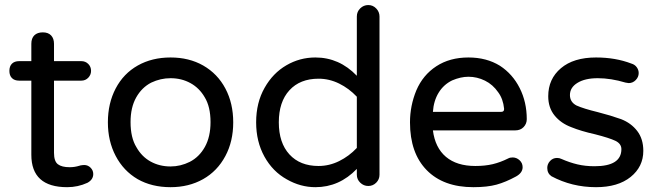

<svg xmlns="http://www.w3.org/2000/svg" viewBox="-20 -739 2638 769"><path d="M353.5 -42Q353.5 -19.5 330.1 -6.8Q292 10.7 249 10.7Q105.5 10.7 105.5 -119.1V-416H56.6Q38.1 -416 27.8 -426.3Q17.6 -436.5 17.6 -455.1Q17.6 -473.6 27.8 -483.9Q38.1 -494.1 56.6 -494.1H105.5V-563.5Q105.5 -585.9 117.7 -597.7Q129.9 -609.4 151.4 -609.4Q172.9 -609.4 184.6 -597.2Q196.3 -585 196.3 -563.5V-494.1H305.7Q322.3 -494.1 333.5 -482.9Q344.7 -471.7 344.7 -455.1Q344.7 -439.5 333.5 -427.7Q322.3 -416 305.7 -416H196.3V-127Q196.3 -92.8 211.9 -81.1Q227.5 -69.3 258.8 -69.3Q279.3 -69.3 297.9 -75.2Q299.8 -75.2 300.8 -76.2Q310.5 -78.1 317.4 -78.1Q332 -78.1 342.8 -67.4Q353.5 -56.6 353.5 -42Z M531.2 -21.5Q474.6 -54.7 443.4 -114.3Q412.1 -173.8 412.1 -249Q412.1 -325.2 443.4 -384.8Q474.6 -444.3 531.7 -476.6Q588.9 -508.8 663.1 -508.8Q737.3 -508.8 793.9 -476.6Q851.6 -443.4 882.8 -384.3Q914.1 -325.2 914.1 -249Q914.1 -172.9 882.8 -114.3Q850.6 -53.7 793.5 -21.5Q736.3 10.7 663.1 10.7Q587.9 10.7 531.2 -21.5ZM740.2 -90.8Q778.3 -110.4 800.8 -150.9Q823.2 -191.4 823.2 -250Q823.2 -311.5 799.8 -349.6Q778.3 -386.7 742.7 -406.2Q707 -425.8 663.1 -425.8Q623 -425.8 585.9 -408.2Q547.9 -388.7 525.4 -348.6Q502.9 -308.6 502.9 -250Q502.9 -187.5 526.4 -149.4Q547.9 -111.3 583.5 -91.8Q619.1 -72.3 663.1 -72.3Q703.1 -72.3 740.2 -90.8Z M1128.9 -20.5Q1072.3 -51.8 1039.1 -111.8Q1005.9 -171.9 1005.9 -249Q1005.9 -328.1 1040 -387.7Q1073.2 -446.3 1127 -477.5Q1180.7 -508.8 1243.2 -508.8Q1338.9 -508.8 1409.2 -435.5V-672.9Q1409.2 -692.4 1422.9 -705.6Q1436.5 -718.8 1455.1 -718.8Q1473.6 -718.8 1486.8 -705.1Q1500 -691.4 1500 -672.9V-39.1Q1500 -20.5 1486.8 -7.3Q1473.6 5.9 1455.1 5.9Q1436.5 5.9 1422.9 -7.3Q1409.2 -20.5 1409.2 -39.1V-62.5Q1338.9 10.7 1243.2 10.7Q1183.6 10.7 1128.9 -20.5ZM1409.2 -146.5V-351.6Q1377.9 -384.8 1338.4 -404.3Q1298.8 -423.8 1255.9 -423.8Q1181.6 -423.8 1139.2 -377.4Q1096.7 -331.1 1096.7 -249Q1096.7 -167 1139.2 -120.6Q1181.6 -74.2 1255.9 -74.2Q1298.8 -74.2 1338.4 -93.8Q1377.9 -113.3 1409.2 -146.5Z M1622.1 -249Q1622.1 -315.4 1647.5 -377Q1673.8 -438.5 1727.5 -473.6Q1781.2 -508.8 1856.4 -508.8Q1928.7 -508.8 1982.4 -475.6Q2033.2 -442.4 2061.5 -386.2Q2089.8 -330.1 2089.8 -261.7Q2089.8 -243.2 2077.1 -230Q2064.5 -216.8 2043.9 -216.8H1713.9Q1722.7 -147.5 1766.1 -110.8Q1809.6 -74.2 1883.8 -74.2Q1922.9 -74.2 1953.6 -81.5Q1984.4 -88.9 2015.6 -104.5Q2022.5 -108.4 2033.2 -108.4Q2048.8 -108.4 2061 -97.2Q2073.2 -85.9 2073.2 -69.3Q2073.2 -46.9 2046.9 -32.2Q2005.9 -9.8 1968.8 0.5Q1931.6 10.7 1876 10.7Q1755.9 10.7 1689 -57.6Q1622.1 -126 1622.1 -249ZM1999 -303.7Q1995.1 -342.8 1975.6 -369.1Q1954.1 -400.4 1922.4 -416Q1890.6 -431.6 1856.4 -431.6Q1825.2 -431.6 1791 -417Q1756.8 -400.4 1736.8 -367.7Q1716.8 -335 1713.9 -291H1987.3Q2000 -291 1999 -303.7Z M2188.5 -33.2Q2171.9 -44.9 2171.9 -66.4Q2171.9 -82 2183.1 -94.2Q2194.3 -106.4 2210.9 -106.4Q2220.7 -106.4 2228.5 -102.5Q2261.7 -87.9 2293 -80.6Q2324.2 -73.2 2361.3 -73.2Q2468.8 -73.2 2468.8 -141.6Q2468.8 -163.1 2445.3 -174.8Q2420.9 -186.5 2363.3 -201.2Q2306.6 -213.9 2268.6 -229.5Q2226.6 -245.1 2201.2 -276.4Q2175.8 -307.6 2175.8 -353.5Q2175.8 -422.9 2226.6 -465.8Q2277.3 -508.8 2367.2 -508.8Q2445.3 -508.8 2508.8 -484.4Q2522.5 -480.5 2530.3 -469.7Q2538.1 -459 2538.1 -446.3Q2538.1 -430.7 2526.4 -418.5Q2514.6 -406.2 2498 -406.2L2485.4 -408.2Q2426.8 -425.8 2374 -425.8Q2323.2 -425.8 2293 -407.2Q2262.7 -388.7 2262.7 -358.4Q2262.7 -330.1 2289.1 -316.4Q2317.4 -303.7 2374 -290Q2426.8 -276.4 2467.8 -261.7Q2507.8 -246.1 2532.2 -214.4Q2556.6 -182.6 2556.6 -134.8Q2556.6 -71.3 2505.9 -30.3Q2455.1 10.7 2367.2 10.7Q2270.5 10.7 2188.5 -33.2Z"/></svg>

Font: jf-openhuninn-1.1
Style: Regular
Weight: 400
Designer: [Kosugi Maru]
      Designed by Motoya company      

      [Varela Round]
      Joe Prince(Latin component); Avraham Co
Foundry: justfont CO.,LTD.
Version: 1.1